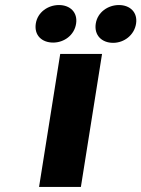

<svg xmlns="http://www.w3.org/2000/svg" viewBox="-20 -742 561 762"><path d="M122 -648C115 -601 147 -573 191 -573C234 -573 275 -602 282 -648C289 -693 258 -722 214 -722C171 -722 129 -694 122 -648ZM135 0H301L385 -528H219ZM360 -648C353 -602 384 -572 429 -572C473 -572 513 -603 520 -648C527 -693 496 -722 452 -722C409 -722 367 -694 360 -648Z"/></svg>

Font: Asimov Pro
Style: UltObl
Weight: 900
Designer: Google
Version: Version 2.000980; 2014